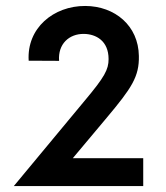

<svg xmlns="http://www.w3.org/2000/svg" viewBox="-20 -624 556 644"><path d="M224.1 -93.3 337.9 -229C421.4 -328.6 447.3 -366.7 445.8 -436.5C444.3 -537.6 365.7 -603.5 266.1 -604C159.7 -604.5 69.3 -529.8 76.2 -420.4L178.2 -419.9C173.8 -476.6 211.9 -510.7 261.2 -510.3C301.8 -509.8 344.2 -487.3 344.2 -425.8C344.2 -390.6 330.6 -365.7 265.6 -288.1L26.4 0H460.4V-93.3Z"/></svg>

Font: Now SemiBold
Style: Regular
Weight: 600
Designer: Alfredo Marco Pradil
Foundry: Alfredo Marco Pradil
Version: Version 1.200;hotconv 1.0.109;makeotfexe 2.5.65596